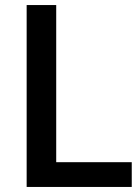

<svg xmlns="http://www.w3.org/2000/svg" viewBox="-20 -740 556 760"><path d="M501.5 -98V0H85.5V-720H202.5V-98Z"/></svg>

Font: Lato SemiBold
Style: Regular
Weight: 600
Designer: Lukasz Dziedzic with Adam Twardoch and Botio Nikoltchev
Foundry: tyPoland Lukasz Dziedzic
Version: Version 2.015; 2015-08-06; http://www.latofonts.com/